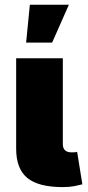

<svg xmlns="http://www.w3.org/2000/svg" viewBox="-20 -784 371 807"><path d="M244.1 2.4Q141.6 2.4 94.7 -36.1Q47.9 -74.7 47.9 -159.2V-539.1H244.1V-177.7Q244.1 -161.1 253.4 -152.3Q262.7 -143.6 280.3 -143.6Q289.1 -143.6 294.7 -144Q300.3 -144.5 304.2 -146L326.2 -9.3Q314 -5.9 293 -1.7Q272 2.4 244.1 2.4ZM89.8 -605 105.5 -764.2H269.5L199.2 -605Z"/></svg>

Font: Inter 18pt Black
Style: Regular
Weight: 900
Designer: Rasmus Andersson
Foundry: rsms
Version: Version 4.001;git-66647c0bb